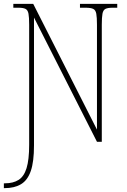

<svg xmlns="http://www.w3.org/2000/svg" viewBox="-29 -734 655 994"><path d="M-9 240V215H-3Q39 215 67 197.5Q95 180 108.5 136.5Q122 93 122 15V-606Q122 -644 118.5 -663Q115 -682 103 -688Q91 -694 67 -694H40V-714H143L473 -63V-606Q473 -644 469.5 -663Q466 -682 453.5 -688Q441 -694 414 -694H385V-714H578V-694H554Q529 -694 517 -688Q505 -682 501.5 -663Q498 -644 498 -606V0H473L147 -643V19Q147 103 130.5 151Q114 199 80 219.5Q46 240 -5 240Z"/></svg>

Font: Noto Serif Condensed Thin
Style: Regular
Weight: 100
Width: 3
Designer: Monotype Design Team
Foundry: Monotype Imaging Inc.
Version: Version 2.013; ttfautohint (v1.8.4.7-5d5b)